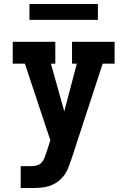

<svg xmlns="http://www.w3.org/2000/svg" viewBox="-20 -730 640 965"><path d="M84 215V105H137Q151 105 164.5 101.5Q178 98 188 88Q198 78 203 65Q208 52 212 39H213V38L233 -25L105 -410H44V-520H258V-410H236L303 -170L366 -410H342V-520H556V-410H496L338 73Q331 94 322.5 115Q314 136 300 154Q286 172 267.5 185Q249 198 227 205Q205 212 182.5 213.5Q160 215 137 215ZM128 -630V-710H472V-630Z"/></svg>

Font: Iosevka Etoile Extrabold
Style: Regular
Weight: 800
Designer: Belleve Invis
Foundry: Belleve Invis
Version: Version 22.1.2; ttfautohint (v1.8.4)